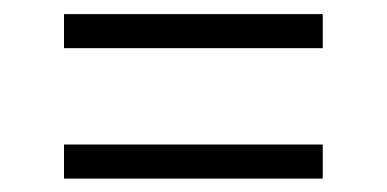

<svg xmlns="http://www.w3.org/2000/svg" viewBox="-20 -520 562 279"><path d="M73 -450V-499.5H449V-450ZM73 -260.5V-310H449V-260.5Z"/></svg>

Font: Encode Sans SemiCondensed Light
Style: Regular
Weight: 300
Width: 4
Designer: Multiple Designers
Foundry: Impallari Type
Version: Version 3.002